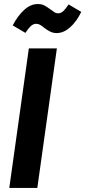

<svg xmlns="http://www.w3.org/2000/svg" viewBox="-20 -932 423 952"><path d="M165 0H26L123 -692H262ZM198 -795Q186 -805 177.5 -809.5Q169 -814 160 -814Q145 -814 133 -803Q121 -792 106 -769L43 -806Q68 -854 100 -883Q132 -912 167 -912Q187 -912 200 -905Q213 -898 232 -884Q245 -874 252 -870Q259 -866 268 -866Q282 -866 293.5 -876.5Q305 -887 320 -910L383 -873Q359 -824 327 -796Q295 -768 261 -768Q244 -768 229.5 -775Q215 -782 198 -795Z"/></svg>

Font: Fira Sans Condensed SemiBold
Style: Italic
Weight: 600
Width: 3
Italic angle: -8°
Designer: bBox Type GmbH & Carrois Corporate GbR & Edenspiekermann AG
Foundry: bBox Type GmbH & Carrois Corporate GbR & Edenspiekermann AG
Version: Version 4.301